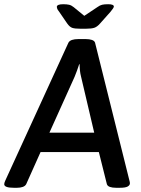

<svg xmlns="http://www.w3.org/2000/svg" viewBox="-36 -887 669 909"><path d="M344 -751Q319 -751 306.5 -755Q294 -759 282 -776L243 -833Q237 -840 235 -845.5Q233 -851 233 -854Q233 -867 263 -867Q280 -867 291 -864.5Q302 -862 313 -853L363 -812L426 -854Q437 -862 447.5 -864.5Q458 -867 476 -867Q503 -867 503 -856Q503 -850 487 -831L438 -776Q424 -760 410.5 -755.5Q397 -751 371 -751ZM29 2Q-16 2 -16 -15Q-16 -21 -11 -32L288 -685Q293 -694 305 -698Q317 -702 335 -702H370Q387 -702 399 -698Q411 -694 414 -685L577 -31Q579 -25 579 -19Q579 -10 568.5 -4Q558 2 532 2H513Q496 2 484.5 -2Q473 -6 470 -15L432 -167H156L88 -15Q83 -6 71.5 -2Q60 2 45 2ZM198 -259H410L348 -523Q344 -538 342.5 -553Q341 -568 341 -583H339Q334 -568 328.5 -552.5Q323 -537 317 -523Z"/></svg>

Font: Asap Medium
Style: Italic
Weight: 500
Italic angle: -6°
Designer: Pablo Cosgaya
Foundry: Omnibus-Type
Version: Version 3.001; ttfautohint (v1.8.3)